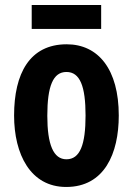

<svg xmlns="http://www.w3.org/2000/svg" viewBox="-20 -733 528 763"><path d="M382 -713H106V-618H382ZM452 -274C452 -457 371 -557 245 -557C98 -557 36 -441 36 -274C36 -120 101 10 243 10C395 10 452 -123 452 -274ZM168 -273C168 -391 191 -447 244 -447C298 -447 320 -390 320 -274C320 -158 298 -100 244 -100C192 -100 168 -159 168 -273Z"/></svg>

Font: Noto Sans Lao Looped ExtraCondensed
Style: Bold
Weight: 700
Width: 2
Designer: Mark Frömberg, Ben Mitchell
Foundry: The Fontpad Ltd
Version: Version 1.002